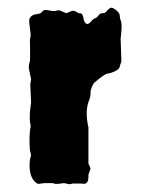

<svg xmlns="http://www.w3.org/2000/svg" viewBox="-20 -476 391 495"><path d="M208 -20.5Q208 -6.8 202.1 -3.9Q201.2 -1 188 -2.9H168L159.2 -1L145 -3.9L130.4 -2H123Q119.1 -2 117.2 -3.9H94.2L80.1 -2Q77.1 -2 74.2 -3.9Q52.2 -20 57.1 -64L60.1 -76.2L57.1 -88.9Q54.2 -127 59.1 -150.9L57.1 -164.1Q56.2 -168 57.1 -187L60.1 -211.9L58.1 -257.8L60.1 -272L54.2 -300.8Q54.2 -311 56.2 -314.5Q58.1 -318.4 57.6 -344.7Q57.1 -371.1 57.1 -372.1L59.1 -386.2Q58.1 -397.5 56.2 -411.1Q54.2 -424.8 56.6 -429.2Q59.1 -433.1 62.5 -435.5Q65.9 -438 68.8 -438.5Q72.3 -439 77.1 -439.9Q82 -440.9 83.5 -441.4Q85.9 -442.4 89.8 -447.3Q93.8 -452.1 106 -449.2Q118.7 -446.3 124.5 -448.2Q129.9 -450.2 133.8 -449.2L150.9 -441.9L166 -448.2Q175.8 -448.2 182.1 -441.9Q184.1 -441.9 186 -441.9Q193.4 -441.9 195.3 -428.7Q197.3 -415.5 205.1 -414.1Q209 -414.1 214.4 -420.4Q219.7 -426.8 223.6 -428.2Q229 -429.7 233.4 -435.5Q237.8 -441.9 243.2 -441.9Q248 -441.9 250 -442.9Q252 -443.4 255.9 -448.2Q259.8 -453.1 264.6 -455.6Q268.6 -458 278.3 -450.7Q288.1 -443.4 288.6 -436.5Q289.1 -428.7 291 -423.8Q293 -418.9 293.5 -411.6Q293.9 -404.3 292.5 -391.1Q291 -377.9 291 -376L293 -318.8Q293 -316.9 291.5 -313.5Q290 -310.1 288.6 -303.7Q287.1 -297.4 275.9 -292Q265.1 -287.1 258.8 -286.6Q252 -286.1 237.3 -274.4Q222.7 -262.7 222.2 -262.2Q212.4 -245.1 213.4 -236.3Q213.9 -228 210 -218.3Q198.2 -190.4 208 -147V-54.2Q214.4 -41.5 212.9 -39.1L208 -25.9Z"/></svg>

Font: AntiqueNobleBoldCondensed
Style: BoldCondensed
Weight: 700
Version: Version 001.000